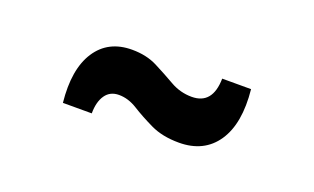

<svg xmlns="http://www.w3.org/2000/svg" viewBox="-36 -543 695 425"><g transform="rotate(20 311.5 -330.5)"><path d="M121 -245Q113 -322 141 -365Q169 -408 225 -408Q259 -408 284.5 -395Q310 -382 333.5 -368.5Q357 -355 384 -355Q433 -355 434 -416H502Q510 -337 480.5 -293.5Q451 -250 392 -250Q353 -250 325 -263.5Q297 -277 275.5 -290.5Q254 -304 232 -304Q211 -304 200 -288Q189 -272 189 -245Z"/></g></svg>

Font: BDO Grotesk DemiBold
Style: Regular
Weight: 600
Designer: Deni Anggara
Foundry: Lokal Container
Version: Version 2.000